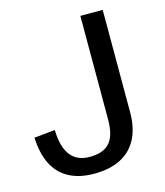

<svg xmlns="http://www.w3.org/2000/svg" viewBox="-107 -782 748 871"><g transform="rotate(-15 267.0 -346.0)"><path d="M228 8Q159 8 110.5 -18Q62 -44 36.5 -95Q11 -146 8 -220L106 -230Q108 -150 138.5 -110.5Q169 -71 228 -71Q293 -71 322.5 -105Q352 -139 352 -213V-700H457V-219Q457 -146 430.5 -95Q404 -44 353 -18Q302 8 228 8Z"/></g></svg>

Font: Pathway Extreme Medium
Style: Regular
Weight: 500
Designer: Eduardo Rodriguez Tunni
Foundry: Eduardo Rodriguez Tunni
Version: Version 1.001;gftools[0.9.26]